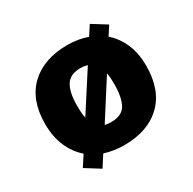

<svg xmlns="http://www.w3.org/2000/svg" viewBox="-147 -748 958 954"><g transform="rotate(-30 332.5 -270.5)"><path d="M622 -278Q622 -139 544.5 -64.5Q467 10 331 10Q272 10 219 -7L178 57L95 5L134 -55Q91 -92 66.5 -148Q42 -204 42 -278Q42 -415 120 -489Q198 -563 334 -563Q365 -563 394 -558Q423 -553 448 -544L483 -598L565 -547L532 -496Q574 -460 598 -405Q622 -350 622 -278ZM225 -278Q225 -257 226 -239.5Q227 -222 231 -206L372 -425Q354 -431 332 -431Q273 -431 249 -392.5Q225 -354 225 -278ZM439 -278Q439 -296 438 -312.5Q437 -329 434 -342L296 -126Q311 -122 333 -122Q394 -122 416.5 -162Q439 -202 439 -278Z"/></g></svg>

Font: Noto Sans Myanmar Black
Style: Regular
Weight: 900
Designer: Monotype Design Team
Foundry: Monotype Imaging Inc.
Version: Version 2.107; ttfautohint (v1.8.4.7-5d5b)